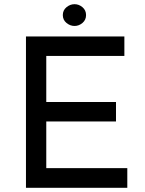

<svg xmlns="http://www.w3.org/2000/svg" viewBox="-20 -897 693 917"><path d="M104 -723H574V-630H201V-410H534V-317H201V-94H588V0H104ZM280 -825Q280 -848 297.5 -862.5Q315 -877 336 -877Q357 -877 374 -862.5Q391 -848 391 -825Q391 -802 374 -787.5Q357 -773 336 -773Q315 -773 297.5 -787.5Q280 -802 280 -825Z"/></svg>

Font: Synthetic
Style: Regular
Weight: 400
Designer: Santiago Orozco
Foundry: Typemade
Version: Version 2.000; ttfautohint (v1.8.4.7-5d5b)